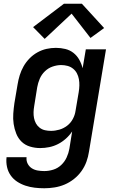

<svg xmlns="http://www.w3.org/2000/svg" viewBox="-20 -784 640 1027"><path d="M217 223Q191 223 165.5 220Q140 217 116 209Q92 201 71.5 187.5Q51 174 37 154Q23 134 17.5 109Q12 84 15 57H122Q120 76 128 91.5Q136 107 150 116Q164 125 181.5 128Q199 131 217 131Q241 131 265 123.5Q289 116 307.5 98.5Q326 81 336.5 58Q347 35 351 12L366 -81Q352 -60 332.5 -42.5Q313 -25 290.5 -13.5Q268 -2 243.5 3Q219 8 195 8Q167 8 140.5 0Q114 -8 95.5 -26Q77 -44 67 -69Q57 -94 53 -121Q49 -148 51 -176Q53 -204 57 -232L74 -332Q78 -357 85.5 -381.5Q93 -406 106 -429Q119 -452 138 -471.5Q157 -491 180.5 -504Q204 -517 229 -522.5Q254 -528 279 -528Q305 -528 329.5 -522Q354 -516 373 -501Q392 -486 404 -464.5Q416 -443 422 -419L439 -520H547L456 27Q452 54 442.5 80.5Q433 107 416 131Q399 155 375.5 173.5Q352 192 326 203Q300 214 272 218.5Q244 223 217 223ZM253 -84Q275 -84 297.5 -90.5Q320 -97 339 -111.5Q358 -126 369.5 -147.5Q381 -169 384 -191L401 -291Q404 -309 404.5 -326.5Q405 -344 402 -360.5Q399 -377 391.5 -391.5Q384 -406 371 -416.5Q358 -427 341.5 -431.5Q325 -436 307 -436Q285 -436 261.5 -428Q238 -420 220 -402.5Q202 -385 192.5 -362.5Q183 -340 179 -317L163 -217Q160 -200 159.5 -184Q159 -168 162 -152.5Q165 -137 172.5 -123.5Q180 -110 192.5 -100.5Q205 -91 220.5 -87.5Q236 -84 253 -84ZM219 -576 157 -639 322 -764H418L537 -634L464 -581L363 -711Z"/></svg>

Font: Iosevka SS04 SmBd Ex Obl
Style: Regular
Weight: 600
Width: 7
Italic angle: -9°
Monospace: yes
Designer: Belleve Invis
Foundry: Belleve Invis
Version: Version 19.0.0; ttfautohint (v1.8.4)